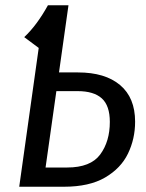

<svg xmlns="http://www.w3.org/2000/svg" viewBox="-20 -709 556 729"><path d="M493 -247Q493 -182 466 -126Q439 -70 379 -35Q319 0 223 0H53L127 -527L72 -568Q120 -613 162 -689H240L204 -434H276Q379 -434 436 -386Q493 -338 493 -247ZM397 -246Q397 -308 366.5 -335.5Q336 -363 275 -363H194L153 -73H235Q324 -73 360.5 -122.5Q397 -172 397 -246Z"/></svg>

Font: Fira Sans Condensed
Style: Italic
Weight: 400
Width: 3
Italic angle: -8°
Designer: bBox Type GmbH & Carrois Corporate GbR & Edenspiekermann AG
Foundry: bBox Type GmbH & Carrois Corporate GbR & Edenspiekermann AG
Version: Version 4.301